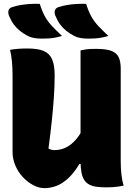

<svg xmlns="http://www.w3.org/2000/svg" viewBox="-20 -961 690 994"><path d="M620 0Q607 3 592.5 5Q578 7 563 8Q548 9 532 9Q502 9 480 6Q458 3 442 -5.5Q426 -14 416 -29.5Q406 -45 401.5 -69.5Q397 -94 397 -130Q397 -222 397 -300Q397 -378 397 -446Q397 -514 397 -576.5Q397 -639 397 -700Q409 -703 422.5 -705Q436 -707 450.5 -707.5Q465 -708 478 -708Q528 -708 555.5 -698Q583 -688 594 -665.5Q605 -643 605 -606Q605 -549 605 -490Q605 -431 605 -370.5Q605 -310 605 -249Q605 -188 605 -127Q605 -89 608.5 -58Q612 -27 620 0ZM211 13Q181 13 152 -2.5Q123 -18 98.5 -44Q74 -70 59.5 -104Q45 -138 45 -174Q45 -240 45 -306Q45 -372 45 -438.5Q45 -505 45 -570Q45 -608 42 -641.5Q39 -675 32 -703Q55 -707 76.5 -708.5Q98 -710 122 -710Q175 -710 205.5 -697.5Q236 -685 249.5 -654.5Q263 -624 263 -571Q263 -518 259 -458.5Q255 -399 248 -333Q241 -267 231 -192Q238 -188 245.5 -186Q253 -184 263 -184Q295 -184 323.5 -198.5Q352 -213 376.5 -242.5Q401 -272 419 -316V-112H391Q362 -64 331.5 -36.5Q301 -9 270.5 2Q240 13 211 13ZM186 -941Q197 -905 211.5 -878Q226 -851 248.5 -827Q271 -803 301 -775Q285 -770 267 -766.5Q249 -763 231 -762Q213 -761 198 -761Q173 -761 155 -764.5Q137 -768 124 -775Q101 -787 83 -801.5Q65 -816 51 -835Q37 -854 26 -881Q21 -895 24 -906.5Q27 -918 42 -924Q63 -931 87 -935Q111 -939 136.5 -940.5Q162 -942 186 -941ZM426 -941Q437 -905 451.5 -878Q466 -851 488.5 -827Q511 -803 541 -775Q525 -770 507 -766.5Q489 -763 471 -762Q453 -761 438 -761Q413 -761 395 -764.5Q377 -768 364 -775Q341 -787 323 -801.5Q305 -816 291 -835Q277 -854 266 -881Q261 -895 264 -906.5Q267 -918 282 -924Q303 -931 327 -935Q351 -939 376.5 -940.5Q402 -942 426 -941Z"/></svg>

Font: Recursive Casual Black
Style: Regular
Weight: 900
Version: Version 1.047